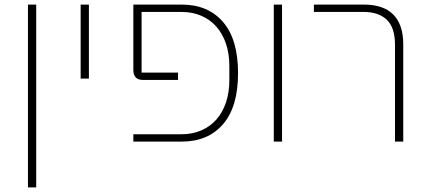

<svg xmlns="http://www.w3.org/2000/svg" viewBox="-20 -618 1875 838"><path d="M102 -598H138V200H102Z M332 -598H368V-275H332Z M562 -32H771Q820 -32 859 -49Q898 -66 925 -97Q952 -128 966.5 -171.5Q981 -215 981 -268V-330Q981 -383 966.5 -426.5Q952 -470 925 -501Q898 -532 859 -549Q820 -566 771 -566H598V-301H757V-269H605Q562 -269 562 -312V-598H773Q888 -598 953.5 -522Q1019 -446 1019 -299Q1019 -152 953.5 -76Q888 0 773 0H562Z M1175 -598H1211V0H1175Z M1704 -422Q1704 -498 1668 -532Q1632 -566 1566 -566H1350V-598H1568Q1654 -598 1697 -554Q1740 -510 1740 -425V0H1704Z"/></svg>

Font: IBM Plex Sans Hebrew ExtraLight
Style: Regular
Weight: 200
Designer: Mike Abbink, Paul van der Laan, Pieter van Rosmalen, Yanek Iontef
Foundry: Bold Monday
Version: Version 1.2